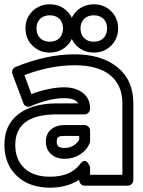

<svg xmlns="http://www.w3.org/2000/svg" viewBox="-30 -826 657 880"><path d="M-9.8 -162.1Q-9.8 -252.4 52.7 -301.5Q115.2 -350.6 225.1 -352.1H328.1Q315.9 -376 264.2 -376Q194.8 -376 109.9 -338.9Q101.1 -334.5 91.3 -338.4Q81.5 -342.3 77.1 -353L26.9 -486.8Q23.4 -496.6 27.6 -505.9Q31.7 -515.1 41 -519Q183.1 -577.1 312 -577.1Q434.6 -577.1 507.8 -518.1Q581.1 -459 581.1 -353V0Q581.1 10.7 573.2 17.8Q565.4 24.9 556.2 24.9H357.9Q347.2 24.9 340.1 17.1Q333 9.3 333 0V-2Q276.9 34.2 199.2 34.2Q104 34.2 47.1 -20Q-9.8 -74.2 -9.8 -162.1ZM199.2 -16.1Q294.9 -16.1 337.9 -75.2Q345.7 -85.4 353.3 -87.9Q360.8 -90.3 366 -85.9Q371.1 -81.5 375 -75.9Q378.9 -70.3 380.9 -65.4L382.8 -60.1V-24.9H530.8V-353Q530.8 -436 475.1 -481.4Q419.4 -526.9 312 -526.9Q201.2 -526.9 82 -481.9L113.8 -395Q198.7 -425.8 264.2 -425.8Q316.9 -425.8 349.9 -400.1Q382.8 -374.5 382.8 -329.1V-327.1Q382.8 -317.9 375.7 -309.8Q368.7 -301.8 357.9 -301.8H225.1Q129.9 -300.3 85 -264.9Q40 -229.5 40 -162.1Q40 -94.7 81.3 -55.4Q122.6 -16.1 199.2 -16.1ZM86.9 -695.8Q86.9 -743.7 118.9 -774.9Q150.9 -806.2 198.2 -806.2Q245.6 -806.2 277.3 -774.9Q309.1 -743.7 309.1 -695.8Q309.1 -648.4 277.3 -616.7Q245.6 -585 198.2 -585Q150.9 -585 118.9 -616.7Q86.9 -648.4 86.9 -695.8ZM137.2 -695.8Q137.2 -668 153.8 -651.4Q170.4 -634.8 198.2 -634.8Q226.1 -634.8 242.4 -651.4Q258.8 -668 258.8 -695.8Q258.8 -723.1 242.4 -739.5Q226.1 -755.9 198.2 -755.9Q170.4 -755.9 153.8 -739.5Q137.2 -723.1 137.2 -695.8ZM266.1 -252.9H357.9Q367.2 -252.9 375 -245.8Q382.8 -238.8 382.8 -228V-179.2Q382.8 -174.8 380.9 -168.9Q366.7 -136.2 335.2 -117.2Q303.7 -98.1 266.1 -98.1Q228.5 -98.1 204.3 -119.4Q180.2 -140.6 180.2 -176.8Q180.2 -212.9 204.3 -232.9Q228.5 -252.9 266.1 -252.9ZM230 -176.8Q230 -161.6 237.8 -154.8Q245.6 -147.9 266.1 -147.9Q288.1 -147.9 305.7 -158.2Q323.2 -168.5 333 -185.1V-203.1H266.1Q243.2 -203.1 236.6 -197.3Q230 -191.4 230 -176.8ZM289.1 -695.8Q289.1 -743.7 320.8 -774.9Q352.5 -806.2 399.9 -806.2Q447.3 -806.2 479.2 -774.9Q511.2 -743.7 511.2 -695.8Q511.2 -648.4 479.2 -616.7Q447.3 -585 399.9 -585Q352.5 -585 320.8 -616.7Q289.1 -648.4 289.1 -695.8ZM338.9 -695.8Q338.9 -668 355.5 -651.4Q372.1 -634.8 399.9 -634.8Q427.7 -634.8 444.3 -651.4Q460.9 -668 460.9 -695.8Q460.9 -723.1 444.3 -739.5Q427.7 -755.9 399.9 -755.9Q372.1 -755.9 355.5 -739.5Q338.9 -723.1 338.9 -695.8Z"/></svg>

Font: Trueno ExtraBold Outline
Style: Regular
Weight: 800
Width: 6
Designer: Julieta Ulanovsky
Foundry: Julieta Ulanovsky
Version: Version 3.001b | FøM Fix